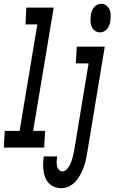

<svg xmlns="http://www.w3.org/2000/svg" viewBox="-58 -775 601 1008"><path d="M-38 0 -33 -88H45L138 -647H76L80 -735H224L116 -88H179L174 0ZM466 -605Q451 -605 439 -614.5Q427 -624 422 -637.5Q417 -651 417 -667Q417 -683 419 -698Q421 -709 425 -719Q429 -729 436 -737.5Q443 -746 453 -750.5Q463 -755 474 -755Q489 -755 501 -745.5Q513 -736 518 -722.5Q523 -709 523 -693Q523 -677 521 -662Q519 -651 515 -641Q511 -631 504 -622.5Q497 -614 487 -609.5Q477 -605 466 -605ZM265 213Q246 213 228.5 206.5Q211 200 199 187.5Q187 175 180 158Q173 141 170.5 122.5Q168 104 168.5 84.5Q169 65 172 46H242Q240 58 239.5 70.5Q239 83 241 94.5Q243 106 250.5 115.5Q258 125 270 125Q281 125 290 116.5Q299 108 305 98Q311 88 315 77.5Q319 67 322 56Q325 45 327.5 34Q330 23 332 12L407 -442H340L345 -530H492L400 26Q397 46 392.5 66Q388 86 380.5 105.5Q373 125 363 143.5Q353 162 338.5 178Q324 194 304.5 203.5Q285 213 265 213Z"/></svg>

Font: Iosevka Curly Slab SmBdObl
Style: Regular
Weight: 600
Italic angle: -9°
Monospace: yes
Designer: Belleve Invis
Foundry: Belleve Invis
Version: Version 11.0.0; ttfautohint (v1.8.3)